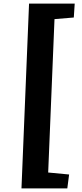

<svg xmlns="http://www.w3.org/2000/svg" viewBox="-20 -832 457 1064"><path d="M247 124 363 135 353 212H99L141 -812H394L389 -735L282 -726Z"/></svg>

Font: Literata 7pt
Style: Bold Italic
Weight: 700
Italic angle: -2°
Designer: Latin by Veronika Burian and Jose Scaglione. Greek by Irene Vlachou. Cyrillic by Vera Evstafieva
Foundry: TypeTogether
Version: Version 3.002